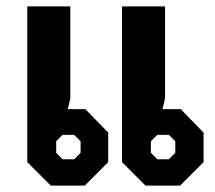

<svg xmlns="http://www.w3.org/2000/svg" viewBox="-20 -578 669 598"><path d="M65 -73V-558H199V-271L191 -238H246L317 -165V-73L244 0H138ZM360 -73V-558H494V-271L486 -238H543L614 -165V-73L541 0H433ZM211 -82 231 -102V-138L211 -158H175L155 -138V-102L175 -82ZM506 -82 526 -102V-138L506 -158H470L450 -138V-102L470 -82Z"/></svg>

Font: Chakra Petch
Style: Bold
Weight: 700
Designer: Katatrad Aksorn Co.,Ltd.
Foundry: Cadson Demak Co.,Ltd.
Version: Version 1.000; ttfautohint (v1.6)